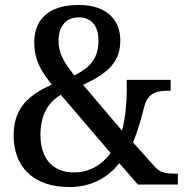

<svg xmlns="http://www.w3.org/2000/svg" viewBox="-20 -744 746 774"><path d="M260 10C355 10 418 -33 461 -86L536 0H697V-44H688C646 -44 624 -49 605 -71L516 -170C537 -219 550 -269 561 -312C576 -373 616 -378 658 -378H668V-422H491V-382C491 -333 486 -271 472 -217L315 -402C420 -451 465 -497 465 -582C465 -657 417 -724 297 -724C173 -724 118 -663 118 -573C118 -507 141 -462 189 -403C102 -364 35 -313 35 -199C35 -72 113 10 260 10ZM280 -440C236 -494 216 -530 216 -580C216 -637 245 -674 297 -674C353 -674 377 -634 377 -581C377 -513 348 -474 280 -440ZM277 -49C197 -49 143 -101 143 -199C143 -283 174 -330 225 -362L426 -127C393 -82 344 -49 277 -49Z"/></svg>

Font: Noto Serif Myanmar SemiCondensed Medium
Style: Regular
Weight: 500
Width: 4
Designer: Ben Mitchell and the Monotype Design Team
Foundry: Monotype Imaging Inc.
Version: Version 2.106